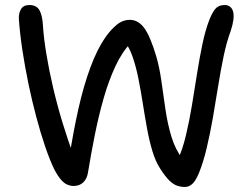

<svg xmlns="http://www.w3.org/2000/svg" viewBox="-20 -732 999 764"><path d="M716 12Q700 12 685 7Q670 2 654 -13.5Q638 -29 618 -60Q599 -89 586.5 -130.5Q574 -172 565 -221.5Q556 -271 548 -322Q540 -373 530.5 -420.5Q521 -468 507.5 -506.5Q494 -545 474 -569L502 -563Q466 -526 439 -468Q412 -410 392 -339.5Q372 -269 357 -193.5Q342 -118 330 -45Q326 -20 311 -6Q296 8 273 8Q261 8 248.5 3Q236 -2 223.5 -16Q211 -30 197 -56Q178 -95 159.5 -149.5Q141 -204 124 -268Q107 -332 93 -399.5Q79 -467 69 -533Q59 -599 55 -657Q54 -679 63.5 -695.5Q73 -712 97 -712Q126 -712 137.5 -690.5Q149 -669 151 -629Q154 -581 164.5 -517Q175 -453 191.5 -382.5Q208 -312 229.5 -241.5Q251 -171 275 -108L256 -107Q272 -210 292.5 -301Q313 -392 340 -464.5Q367 -537 399 -583Q420 -613 444 -633Q468 -653 497 -653Q530 -653 554 -620.5Q578 -588 602 -507Q615 -462 622.5 -407.5Q630 -353 638.5 -295.5Q647 -238 662.5 -187Q678 -136 707 -99L687 -95Q706 -136 719.5 -192Q733 -248 743.5 -311.5Q754 -375 764 -438.5Q774 -502 786 -559Q798 -616 815 -658Q829 -691 841.5 -701.5Q854 -712 874 -712Q888 -712 896.5 -704.5Q905 -697 908 -684Q911 -671 908.5 -652Q906 -633 898 -609Q882 -566 870 -509Q858 -452 848 -389Q838 -326 827 -263Q816 -200 802.5 -143Q789 -86 771 -42Q758 -11 744.5 0.5Q731 12 716 12Z"/></svg>

Font: Shantell Sans Light
Style: Regular
Weight: 400
Version: Version 1.011;[c5ecc13dd]